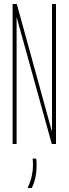

<svg xmlns="http://www.w3.org/2000/svg" viewBox="-20 -720 343 960"><path d="M43 0V-700H64L240 -61V-700H260V0H239L63 -635V0ZM118 220Q133 187 139 159Q145 131 145 105Q145 97 144.5 88.5Q144 80 143 73H161Q162 80 162.5 88Q163 96 163 105Q163 127 160.5 146.5Q158 166 153 183.5Q148 201 139 220Z"/></svg>

Font: Georama ExtraCondensed Thin
Style: Regular
Weight: 100
Width: 2
Designer: Jean-Baptiste Levee
Foundry: Production Type
Version: Version 1.001